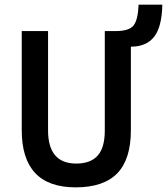

<svg xmlns="http://www.w3.org/2000/svg" viewBox="-20 -788 716 823"><path d="M429.2 -229V-654.8H476.1Q532.2 -654.8 551.8 -678Q571.3 -701.2 574.2 -768.1H675.8Q673.8 -671.9 640.4 -629.9Q606.9 -587.9 541 -587.9V-230Q541 -105 482.4 -44.9Q423.8 15.1 304.2 15.1Q73.2 15.1 73.2 -230V-654.8H186V-229Q186 -86.9 307.1 -86.9Q368.2 -86.9 398.7 -121.1Q429.2 -155.3 429.2 -229Z"/></svg>

Font: IntelOne Mono Medium
Style: Regular
Weight: 500
Designer: Fred Shallcrass
Foundry: Frere-Jones Type LLC
Version: Version 1.200;hotconv 1.1.0;makeotfexe 2.6.0;FJTRelease1.2